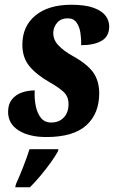

<svg xmlns="http://www.w3.org/2000/svg" viewBox="-20 -566 482 807"><path d="M175 10Q102 10 58 -18Q14 -46 14 -96Q14 -128 30 -148Q46 -168 71.5 -177Q97 -186 126 -186Q124 -150 130.5 -119.5Q137 -89 152.5 -70Q168 -51 195 -51Q228 -51 248 -72Q268 -93 268 -128Q268 -160 248 -179Q228 -198 189 -220Q133 -252 103.5 -288Q74 -324 74 -378Q74 -456 129 -501Q184 -546 279 -546Q339 -546 374 -533Q409 -520 424 -499.5Q439 -479 439 -455Q439 -413 407 -394.5Q375 -376 321 -376Q322 -402 318 -428Q314 -454 301.5 -471.5Q289 -489 265 -489Q237 -489 221.5 -472Q206 -455 204 -432Q202 -401 224.5 -376.5Q247 -352 287 -330Q348 -296 372.5 -260.5Q397 -225 397 -174Q397 -88 342.5 -39Q288 10 175 10ZM47 208Q62 175 77.5 135.5Q93 96 104 61H226L223 71Q212 91 193 117.5Q174 144 151 171.5Q128 199 106 221H44Z"/></svg>

Font: Noto Serif ExtraCondensed ExtraBold
Style: Italic
Weight: 800
Width: 2
Italic angle: -12°
Designer: Monotype Design Team
Foundry: Monotype Imaging Inc.
Version: Version 2.013